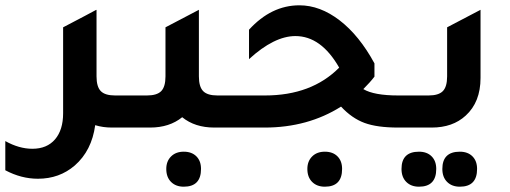

<svg xmlns="http://www.w3.org/2000/svg" viewBox="-93 -481 1922 724"><path d="M341 -121H431V0H329Q295 0 266 -9Q253 87 189 143Q131 193 50 193Q-13 193 -73 161V51Q-21 80 29 80Q84 80 114.5 44.5Q145 9 145 -54V-378L227 -421L270 -444V-443L271 -444V-193Q271 -154 287 -137.5Q303 -121 341 -121Z M727 -121H817V0H715Q642 0 594 -39Q546 0 473 0H371V-121H461Q499 -121 515 -137.5Q531 -154 531 -193V-378L657 -444V-193Q657 -154 673 -137.5Q689 -121 727 -121ZM600 91Q630 91 647.5 108.5Q665 126 665 156Q665 223 600 223Q570 223 552 205Q534 187 534 156Q534 127 552 109Q570 91 600 91Z M1409 -121H1493V0H1408Q1329 0 1281.5 -17.5Q1234 -35 1193 -79Q1068 0 905 0H757V-121H906Q1082 -121 1186 -226Q1118 -345 1021 -345Q941 -345 846 -258V-369Q930 -461 1036 -461Q1114 -461 1188 -404Q1262 -347 1319 -242V-192Q1303 -171 1277 -145Q1317 -121 1409 -121ZM1132 91Q1162 91 1179.5 108.5Q1197 126 1197 156Q1197 223 1132 223Q1102 223 1084 205Q1066 187 1066 156Q1066 127 1084 109Q1102 91 1132 91Z M1433 0V-121H1523Q1561 -121 1577 -137.5Q1593 -154 1593 -193V-378L1719 -444V-187Q1719 -96 1663 -45Q1614 0 1535 0ZM1487 223Q1457 223 1439 205Q1421 187 1421 156Q1421 91 1487 91Q1517 91 1534.5 108.5Q1552 126 1552 156Q1552 223 1487 223ZM1641 223Q1611 223 1593 205Q1575 187 1575 156Q1575 91 1641 91Q1671 91 1688.5 108.5Q1706 126 1706 156Q1706 223 1641 223Z"/></svg>

Font: Tajawal
Style: Bold
Weight: 700
Designer: Boutros Fonts
Foundry: Created by Boutros International 2017
Version: Version 1.700